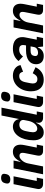

<svg xmlns="http://www.w3.org/2000/svg" viewBox="1290 -2076 799 3418"><g transform="rotate(-90 1689.0 -367.5)"><path d="M202 -583C269 -583 289 -620 298 -655C301 -667 304 -683 304 -695C304 -727 281 -747 232 -747C165 -747 145 -710 136 -675C133 -663 130 -647 130 -635C130 -603 153 -583 202 -583ZM213 0 235 -112H176L259 -525H119L35 -105C33 -95 32 -88 32 -80C32 -32 68 0 122 0Z M435 0 489 -270C497 -310 515 -344 539 -372C562 -399 590 -420 624 -420C662 -420 677 -398 677 -368C677 -348 674 -331 670 -312L629 -104C628 -99 626 -88 626 -76C626 -29 657 0 710 0H801L823 -112H770L813 -327C818 -354 822 -376 822 -401C822 -487 777 -537 696 -537C614 -537 562 -487 522 -403H516L540 -525H400L295 0Z M1392 0 1414 -112H1355L1481 -740H1341L1280 -434H1275C1268 -491 1217 -537 1144 -537C1010 -537 900 -393 900 -170C900 -65 942 12 1040 12C1122 12 1170 -37 1211 -122H1217L1214 -107C1213 -102 1211 -88 1211 -77C1211 -28 1249 0 1299 0ZM1109 -103C1068 -103 1043 -131 1043 -178C1043 -194 1046 -221 1049 -235L1063 -305C1079 -384 1116 -422 1178 -422C1236 -422 1271 -388 1260 -335L1244 -255C1236 -216 1218 -178 1196 -151C1175 -125 1145 -103 1109 -103Z M1662 -583C1729 -583 1749 -620 1758 -655C1761 -667 1764 -683 1764 -695C1764 -727 1741 -747 1692 -747C1625 -747 1605 -710 1596 -675C1593 -663 1590 -647 1590 -635C1590 -603 1613 -583 1662 -583ZM1673 0 1695 -112H1636L1719 -525H1579L1495 -105C1493 -95 1492 -88 1492 -80C1492 -32 1528 0 1582 0Z M1978 12C2078 12 2155 -37 2201 -134L2094 -184C2065 -134 2044 -101 1990 -101C1935 -101 1911 -134 1911 -183C1911 -197 1913 -211 1916 -225L1934 -314C1949 -388 1984 -424 2043 -424C2094 -424 2109 -397 2121 -356L2239 -401C2226 -483 2151 -537 2051 -537C1892 -537 1772 -402 1772 -215C1772 -52 1864 12 1978 12Z M2399 12C2469 12 2522 -18 2553 -92H2559L2569 0H2721L2743 -112H2691L2732 -319C2736 -339 2737 -357 2737 -370C2737 -476 2664 -537 2533 -537C2429 -537 2360 -498 2311 -436L2393 -357C2420 -394 2453 -425 2515 -425C2571 -425 2596 -401 2596 -355C2596 -346 2595 -337 2593 -325L2589 -303H2498C2345 -303 2254 -237 2254 -125C2254 -41 2305 12 2399 12ZM2459 -89C2424 -89 2400 -104 2400 -134C2400 -138 2400 -148 2404 -165C2413 -204 2440 -222 2492 -222H2572L2560 -160C2550 -111 2504 -89 2459 -89Z M2944 0 2998 -270C3006 -310 3024 -344 3048 -372C3071 -399 3099 -420 3133 -420C3171 -420 3186 -398 3186 -368C3186 -348 3183 -331 3179 -312L3138 -104C3137 -99 3135 -88 3135 -76C3135 -29 3166 0 3219 0H3310L3332 -112H3279L3322 -327C3327 -354 3331 -376 3331 -401C3331 -487 3286 -537 3205 -537C3123 -537 3071 -487 3031 -403H3025L3049 -525H2909L2804 0Z"/></g></svg>

Font: Braiins Sans
Style: Bold Italic
Weight: 700
Italic angle: -11.31°
Designer: Mike Abbink, Paul van der Laan, Pieter van Rosmalen, Jiri Chlebus, Lubos Buracinsky
Foundry: Bold Monday, Sudetype
Version: Version 1.000;hotconv 1.0.109;makeotfexe 2.5.65596